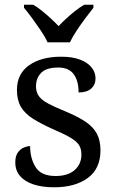

<svg xmlns="http://www.w3.org/2000/svg" viewBox="-20 -786 491 816"><path d="M210 10Q160 10 123 -2Q86 -14 65.5 -37.5Q45 -61 45 -96Q45 -123 56 -138Q67 -153 81.5 -159Q96 -165 108 -165Q108 -113 131.5 -75.5Q155 -38 216 -38Q269 -38 297.5 -63.5Q326 -89 326 -129Q326 -154 315.5 -170Q305 -186 278.5 -201.5Q252 -217 203 -238Q152 -261 118.5 -282.5Q85 -304 68.5 -332.5Q52 -361 52 -404Q52 -472 103.5 -508.5Q155 -545 240 -545Q288 -545 320.5 -532.5Q353 -520 369.5 -499Q386 -478 386 -453Q386 -426 367.5 -409.5Q349 -393 314 -393Q314 -443 293 -471Q272 -499 228 -499Q177 -499 155 -476.5Q133 -454 133 -419Q133 -394 145.5 -377Q158 -360 185.5 -345.5Q213 -331 257 -313Q310 -291 343 -269Q376 -247 391.5 -218Q407 -189 407 -147Q407 -69 353 -29.5Q299 10 210 10ZM182 -606Q172 -629 154 -655.5Q136 -682 117 -708Q98 -734 82 -753V-766H121Q140 -755 159 -739.5Q178 -724 196 -707.5Q214 -691 229 -675Q244 -691 262 -707.5Q280 -724 299.5 -739.5Q319 -755 338 -766H377V-753Q362 -734 342.5 -708Q323 -682 305.5 -655.5Q288 -629 277 -606Z"/></svg>

Font: Noto Serif Georgian
Style: Regular
Weight: 400
Designer: Monotype Design Team, Akaki Razmadze
Foundry: Google LLC
Version: Version 2.002